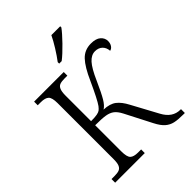

<svg xmlns="http://www.w3.org/2000/svg" viewBox="-258 -1064 1196 1196"><g transform="rotate(-45 340.5 -465.5)"><path d="M321 -784Q344 -814 370.5 -856.5Q397 -899 412 -931H490V-921Q470 -893 423.5 -845Q377 -797 343 -771H321ZM43 -32H69Q95 -32 110 -37.5Q125 -43 132.5 -59.5Q140 -76 140 -109V-604Q140 -652 124 -667Q108 -682 70 -682H43V-714H304V-682H281Q253 -682 238 -676.5Q223 -671 215.5 -653.5Q208 -636 208 -602V-377Q243 -377 261 -380.5Q279 -384 287.5 -390.5Q296 -397 307 -411Q330 -443 382 -557Q420 -643 456.5 -681.5Q493 -720 549 -720Q593 -720 614.5 -701Q636 -682 636 -655Q636 -635 626.5 -620.5Q617 -606 602 -603Q600 -633 581.5 -650.5Q563 -668 533 -668Q500 -668 472 -637Q444 -606 411 -531Q377 -455 356.5 -420.5Q336 -386 314 -373Q368 -371 397.5 -348Q427 -325 451 -279L544 -107Q583 -34 652 -34H657V0H645Q597 0 568.5 -6.5Q540 -13 517.5 -32.5Q495 -52 474 -93L384 -268Q367 -301 347.5 -316Q328 -331 297.5 -336Q267 -341 208 -341V-111Q208 -62 223.5 -47Q239 -32 277 -32H304V0H43Z"/></g></svg>

Font: Noto Serif Light
Style: Regular
Weight: 300
Designer: Monotype Design Team
Foundry: Monotype Imaging Inc.
Version: Version 1.001